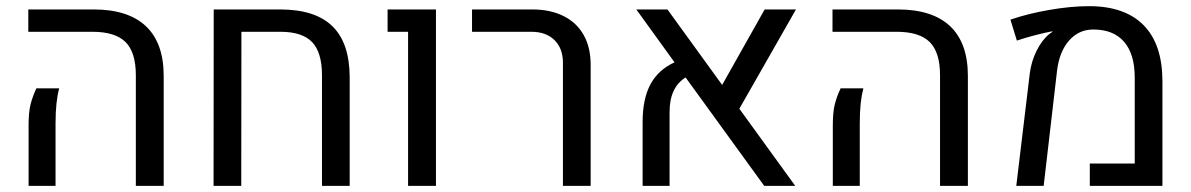

<svg xmlns="http://www.w3.org/2000/svg" viewBox="-20 -606 3884 626"><path d="M422.9 -360.8Q422.9 -435.5 389.2 -469Q355.5 -502.4 280.8 -502.4H72.3V-575.2H285.2Q397.9 -575.2 455.8 -520.5Q513.7 -465.8 513.7 -358.4V0H422.9ZM73.2 -196.3Q73.2 -240.7 79.8 -266.4Q86.4 -292 98.6 -317.9H172.9Q167 -295.4 164.1 -268.1Q161.1 -240.7 161.1 -202.1V0H73.2Z M676.8 -575.2H893.1Q1007.3 -575.2 1063.5 -520.8Q1119.6 -466.3 1120.1 -355V0H1029.8V-360.4Q1029.8 -435.1 997.6 -468.8Q965.3 -502.4 894 -502.4H767.1L766.6 0H676.3Z M1310.5 -502.4H1243.7V-575.2H1401.4V0H1310.5Z M1815.4 -401.4Q1815.4 -448.2 1787.8 -475.3Q1760.3 -502.4 1712.4 -502.4H1519V-575.2H1715.3Q1774.4 -575.2 1817.4 -553.7Q1860.4 -532.2 1883.1 -491.7Q1905.8 -451.2 1905.8 -394.5V0H1815.4Z M2390.6 -251.5 2572.8 0H2471.7L2215.3 -353.5Q2163.1 -320.8 2163.1 -241.2V0H2075.2V-208.5Q2075.2 -283.2 2100.6 -330.8Q2126 -378.4 2179.2 -402.8L2054.7 -575.2H2156.2L2334.5 -329.1L2473.1 -575.2H2575.2Z M3044.9 -360.8Q3044.9 -435.5 3011.2 -469Q2977.5 -502.4 2902.8 -502.4H2694.3V-575.2H2907.2Q3020 -575.2 3077.9 -520.5Q3135.7 -465.8 3135.7 -358.4V0H3044.9ZM2695.3 -196.3Q2695.3 -240.7 2701.9 -266.4Q2708.5 -292 2720.7 -317.9H2794.9Q2789.1 -295.4 2786.1 -268.1Q2783.2 -240.7 2783.2 -202.1V0H2695.3Z M3337.4 -365.7Q3342.3 -405.8 3360.1 -441.2Q3377.9 -476.6 3401.9 -495.6Q3403.8 -497.1 3411.6 -502.4L3410.6 -503.9Q3388.7 -500 3355.7 -491.5Q3322.8 -482.9 3295.4 -473.6L3274.4 -542Q3331.1 -561.5 3401.4 -573.7Q3471.7 -585.9 3530.8 -585.9Q3647 -585.9 3708.3 -524.2Q3769.5 -462.4 3770 -342.8V0H3533.2V-72.8H3679.7V-353Q3679.7 -429.7 3645 -469.7Q3610.4 -509.8 3544.4 -509.8Q3497.1 -509.8 3465.3 -473.4Q3433.6 -437 3426.3 -374.5L3382.8 0H3293.5Z"/></svg>

Font: Heebo
Style: Regular
Weight: 400
Designer: Oded Ezer
Foundry: Meir Sadan
Version: Version 2.001; ttfautohint (v1.5.14-ce02) -l 8 -r 50 -G 200 